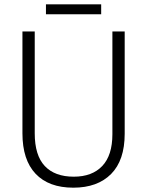

<svg xmlns="http://www.w3.org/2000/svg" viewBox="-20 -953 682 890"><path d="M558 -333Q558 -210 495 -146.5Q432 -83 320 -83Q206 -83 145 -147.5Q84 -212 84 -335V-807H141V-335Q141 -233 187.5 -183.5Q234 -134 322 -134Q407 -134 454 -183.5Q501 -233 501 -331V-807H558ZM449 -933V-887H193V-933Z"/></svg>

Font: Noto Sans Telugu UI SemiCondensed Light
Style: Regular
Weight: 300
Width: 4
Designer: Jelle Bosma - Monotype Design Team
Foundry: Monotype Imaging Inc.
Version: Version 2.005; ttfautohint (v1.8.4.7-5d5b)